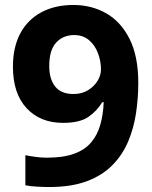

<svg xmlns="http://www.w3.org/2000/svg" viewBox="-20 -742 612 772"><path d="M536 -409Q536 -348 527 -287.5Q518 -227 495.5 -173.5Q473 -120 432.5 -78.5Q392 -37 329.5 -13.5Q267 10 178 10Q157 10 129 8.5Q101 7 82 3V-118Q102 -114 124 -111Q146 -108 168 -108Q235 -108 278.5 -124Q322 -140 347 -170Q372 -200 383.5 -241Q395 -282 397 -331H391Q370 -296 335.5 -272Q301 -248 233 -248Q142 -248 87 -307Q32 -366 32 -474Q32 -552 61.5 -607.5Q91 -663 146 -692.5Q201 -722 275 -722Q348 -722 407 -688.5Q466 -655 501 -585.5Q536 -516 536 -409ZM278 -601Q234 -601 206 -571Q178 -541 178 -476Q178 -424 202 -394Q226 -364 275 -364Q309 -364 333.5 -379Q358 -394 372 -416.5Q386 -439 386 -463Q386 -496 374 -528Q362 -560 338 -580.5Q314 -601 278 -601Z"/></svg>

Font: Noto Sans Adlam
Style: Regular
Weight: 400
Designer: Mark Jamra, Neil Patel
Foundry: JamraPatel LLC
Version: Version 3.001